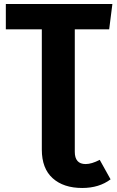

<svg xmlns="http://www.w3.org/2000/svg" viewBox="-20 -713 582 955"><path d="M406 103Q436 103 476 82L530 179Q473 222 389 222Q296 222 242 173.5Q188 125 188 31V-567H9V-693H539L523 -567H352V42Q352 103 406 103Z"/></svg>

Font: Fira Sans
Style: Bold
Weight: 700
Designer: bBox Type GmbH & Carrois Corporate GbR & Edenspiekermann AG
Foundry: bBox Type GmbH & Carrois Corporate GbR & Edenspiekermann AG
Version: Version 4.301;PS 004.301;hotconv 1.0.88;makeotf.lib2.5.64775